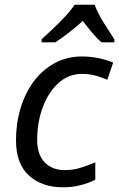

<svg xmlns="http://www.w3.org/2000/svg" viewBox="-20 -786 506 816"><path d="M247 10Q158 10 103 -40Q48 -90 48 -190Q48 -262 67.5 -326.5Q87 -391 123.5 -440Q160 -489 212 -517.5Q264 -546 328 -546Q363 -546 398 -539Q433 -532 461 -520L436 -447Q416 -456 388.5 -464Q361 -472 329 -472Q272 -472 229 -433.5Q186 -395 162 -331Q138 -267 138 -191Q138 -130 169.5 -96.5Q201 -63 256 -63Q291 -63 322.5 -73Q354 -83 385 -96V-22Q357 -8 322.5 1Q288 10 247 10ZM157 -619Q174 -635 202 -661Q230 -687 256.5 -715.5Q283 -744 297 -766H382Q397 -727 422 -687.5Q447 -648 466 -619V-606H411Q393 -622 372.5 -646Q352 -670 332 -697Q302 -670 271.5 -646.5Q241 -623 215 -606H157Z"/></svg>

Font: Noto Sans
Style: Italic
Weight: 400
Italic angle: -12°
Designer: Monotype Design Team
Foundry: Monotype Imaging Inc.
Version: Version 2.013; ttfautohint (v1.8.4.7-5d5b)